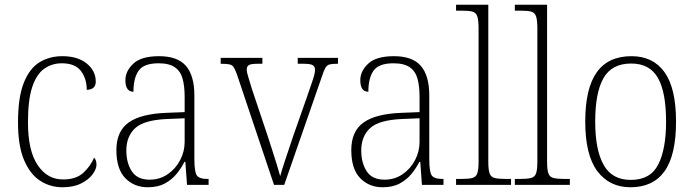

<svg xmlns="http://www.w3.org/2000/svg" viewBox="-20 -780 2929 810"><path d="M244 10Q191 10 148.5 -18Q106 -46 81 -106Q56 -166 56 -263Q56 -370 80.5 -431Q105 -492 147 -517.5Q189 -543 243 -543Q308 -543 346 -512Q384 -481 384 -436Q384 -402 346 -401Q346 -448 321.5 -480.5Q297 -513 241 -513Q199 -513 166.5 -490Q134 -467 116 -413Q98 -359 98 -264Q98 -143 139.5 -82.5Q181 -22 247 -23Q301 -23 331.5 -51Q362 -79 377 -115Q387 -105 387 -85Q387 -67 370.5 -44.5Q354 -22 322 -6Q290 10 244 10Z M603 10Q546 10 508.5 -28.5Q471 -67 471 -147Q471 -226 522.5 -263Q574 -300 683 -304L759 -307V-371Q759 -416 750.5 -447.5Q742 -479 718 -496Q694 -513 649 -513Q587 -513 565 -482Q543 -451 543 -393Q509 -393 509 -442Q509 -480 542.5 -511.5Q576 -543 651 -543Q729 -543 764.5 -502Q800 -461 800 -377V-109Q800 -56 810 -40.5Q820 -25 856 -25H860V0H769L762 -97H758Q745 -71 725 -46.5Q705 -22 675.5 -6Q646 10 603 10ZM611 -22Q654 -22 687.5 -45Q721 -68 740 -104.5Q759 -141 759 -181V-281L686 -278Q588 -274 550.5 -239.5Q513 -205 513 -145Q513 -93 536 -57.5Q559 -22 611 -22Z M981 -462Q973 -485 966.5 -495.5Q960 -506 947.5 -508.5Q935 -511 911 -511V-536H1087V-511H1068Q1039 -511 1030 -505.5Q1021 -500 1021 -486Q1021 -475 1028.5 -451.5Q1036 -428 1042 -407L1109 -207Q1118 -179 1128.5 -146.5Q1139 -114 1148 -85Q1157 -56 1162 -37Q1167 -56 1181.5 -100Q1196 -144 1218 -209L1275 -371Q1291 -417 1300 -444Q1309 -471 1309 -485Q1309 -499 1299.5 -505Q1290 -511 1260 -511H1236V-536H1406V-511H1402Q1381 -511 1370 -508Q1359 -505 1352.5 -493.5Q1346 -482 1338 -457L1179 0H1136Z M1594 10Q1537 10 1499.5 -28.5Q1462 -67 1462 -147Q1462 -226 1513.5 -263Q1565 -300 1674 -304L1750 -307V-371Q1750 -416 1741.5 -447.5Q1733 -479 1709 -496Q1685 -513 1640 -513Q1578 -513 1556 -482Q1534 -451 1534 -393Q1500 -393 1500 -442Q1500 -480 1533.5 -511.5Q1567 -543 1642 -543Q1720 -543 1755.5 -502Q1791 -461 1791 -377V-109Q1791 -56 1801 -40.5Q1811 -25 1847 -25H1851V0H1760L1753 -97H1749Q1736 -71 1716 -46.5Q1696 -22 1666.5 -6Q1637 10 1594 10ZM1602 -22Q1645 -22 1678.5 -45Q1712 -68 1731 -104.5Q1750 -141 1750 -181V-281L1677 -278Q1579 -274 1541.5 -239.5Q1504 -205 1504 -145Q1504 -93 1527 -57.5Q1550 -22 1602 -22Z M1904 0V-25H1922Q1956 -25 1972 -29Q1988 -33 1993.5 -48.5Q1999 -64 1999 -98V-660Q1999 -695 1993.5 -711Q1988 -727 1973 -731Q1958 -735 1930 -735H1904V-760H2040V-98Q2040 -64 2045.5 -48.5Q2051 -33 2067.5 -29Q2084 -25 2117 -25H2136V0Z M2152 0V-25H2170Q2204 -25 2220 -29Q2236 -33 2241.5 -48.5Q2247 -64 2247 -98V-660Q2247 -695 2241.5 -711Q2236 -727 2221 -731Q2206 -735 2178 -735H2152V-760H2288V-98Q2288 -64 2293.5 -48.5Q2299 -33 2315.5 -29Q2332 -25 2365 -25H2384V0Z M2640 10Q2551 10 2500 -58Q2449 -126 2449 -267Q2449 -407 2497.5 -475Q2546 -543 2644 -543Q2735 -543 2783.5 -475.5Q2832 -408 2832 -267Q2832 -125 2783.5 -57.5Q2735 10 2640 10ZM2641 -21Q2724 -21 2757 -86Q2790 -151 2790 -267Q2790 -391 2755.5 -451.5Q2721 -512 2643 -512Q2561 -512 2526 -450.5Q2491 -389 2491 -267Q2491 -148 2526.5 -84.5Q2562 -21 2641 -21Z"/></svg>

Font: Noto Serif Tamil SemiCondensed ExtraLight
Style: Regular
Weight: 200
Width: 4
Designer: Indian Type Foundry, Tom Grace, and the Monotype Design Team
Foundry: Monotype Imaging Inc.
Version: Version 2.004; ttfautohint (v1.8.4.7-5d5b)